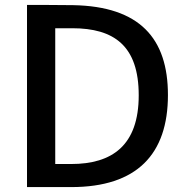

<svg xmlns="http://www.w3.org/2000/svg" viewBox="-20 -762 756 782"><path d="M90 0H270C538 0 664 -134 664 -375C664 -606 549 -736 278 -741C215 -742 101 -742 90 -742ZM274 -647C444 -647 545 -576 545 -374C545 -169 436 -94 270 -94H205V-647Z"/></svg>

Font: Cheyenne Sans Medium
Style: Regular
Weight: 500
Designer: The Public Sans project authors (U.S. Web Design System), Libre Franklin designed by Pablo Impallari and Rodrigo Fuenzal
Foundry: The Cheyenne Sans Project Authors
Version: Version 2.007